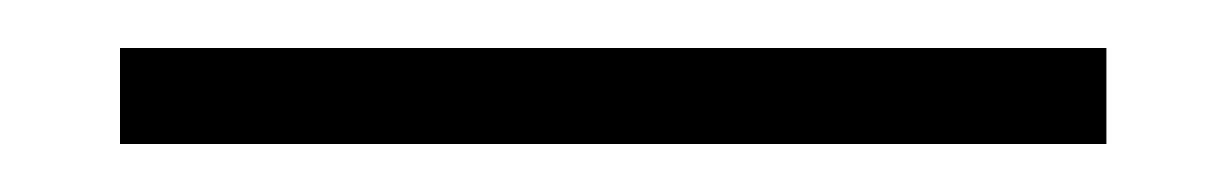

<svg xmlns="http://www.w3.org/2000/svg" viewBox="-20 54 511 80"><path d="M30 114V74H441V114Z"/></svg>

Font: Fira Sans Condensed ExtraLight
Style: Regular
Weight: 275
Width: 3
Designer: Carrois Corporate & Edenspiekermann AG
Foundry: Carrois Corporate GbR & Edenspiekermann AG
Version: Version 4.203